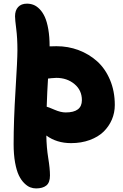

<svg xmlns="http://www.w3.org/2000/svg" viewBox="-20 -737 680 1060"><path d="M179.2 303.2Q162.6 303.2 146.7 297.1Q130.9 291 113.8 274.2Q96.7 257.3 84 231Q71.3 204.6 63.2 160.2Q55.2 115.7 55.2 58.1Q55.2 -70.8 65.7 -239.5Q76.2 -408.2 76.2 -459Q76.2 -526.9 69.6 -577.6Q63 -628.4 63 -647Q63 -679.7 80.1 -698.2Q97.2 -716.8 128.9 -716.8Q147.9 -716.8 165 -710.2Q182.1 -703.6 198.7 -686.8Q215.3 -669.9 227.3 -643.8Q239.3 -617.7 246.6 -575.9Q253.9 -534.2 253.9 -481Q266.1 -481.9 292 -481.9Q356.4 -481.9 414.1 -460.2Q471.7 -438.5 516.4 -398.4Q561 -358.4 587.4 -295.9Q613.8 -233.4 613.8 -157.2Q613.8 -114.7 597.7 -76.9Q581.5 -39.1 551.8 -10Q522 19 475.3 36.1Q428.7 53.2 372.1 53.2Q293 53.2 235.8 11.2Q236.8 76.7 246.3 135.3Q255.9 193.8 255.9 231.9Q255.9 271 235.8 287.1Q215.8 303.2 179.2 303.2ZM291 -307.1Q278.8 -307.1 264.4 -305.4Q250 -303.7 245.1 -303.2Q240.7 -235.4 237.8 -147.9Q246.6 -146 281 -131.1Q315.4 -116.2 342.8 -116.2Q432.1 -116.2 432.1 -184.1Q432.1 -238.8 391.1 -272.9Q350.1 -307.1 291 -307.1Z"/></svg>

Font: Shantell Sans Irregular Bouncy
Style: Regular
Weight: 800
Designer: Stephen Nixon, Anya Danilova, Shantell Martin
Foundry: Arrow Type
Version: Version 1.006;[9816181b4]